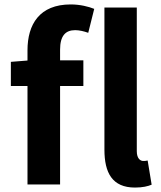

<svg xmlns="http://www.w3.org/2000/svg" viewBox="-20 -832 727 866"><path d="M104 -559 29 -553V-444H104V0H251V-444H356V-560H251V-608C251 -670 275 -696 319 -696C337 -696 359 -691 378 -684L405 -792C380 -802 342 -812 299 -812C158 -812 104 -722 104 -605ZM646 -108C637 -106 632 -106 626 -106C613 -106 597 -117 597 -150V-798H451V-157C451 -53 486 14 589 14C623 14 648 8 664 1Z"/></svg>

Font: Noto Sans Japanese Bold
Style: Bold
Weight: 700
Designer: Ryoko NISHIZUKA (kana & ideographs); Paul D. Hunt (Latin, Greek & Cyrillic); Wenlong ZHANG (bopomofo); Sandoll Communica
Foundry: Adobe Systems Incorporated
Version: Version 1.000;PS 1;hotconv 1.0.78;makeotf.lib2.5.61930